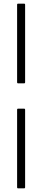

<svg xmlns="http://www.w3.org/2000/svg" viewBox="-20 -850 232 1055"><path d="M80 -392Q74 -392 74 -398V-824Q74 -830 80 -830H112Q118 -830 118 -824V-398Q118 -392 112 -392ZM80 185Q74 185 74 179V-247Q74 -253 80 -253H112Q118 -253 118 -247V179Q118 185 112 185Z"/></svg>

Font: Sofia Sans Condensed Light
Style: Regular
Weight: 300
Designer: Botio Nikoltchev, Ani Petrova
Foundry: lettersoup
Version: Version 4.101